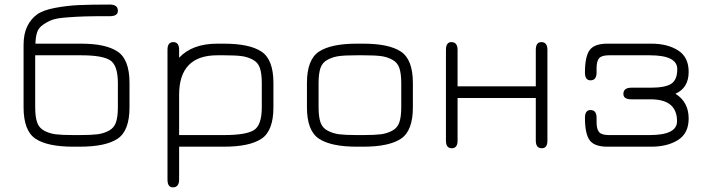

<svg xmlns="http://www.w3.org/2000/svg" viewBox="-20 -641 3112 839"><path d="M335 -399.4H133.8V-172.9Q133.8 -130.9 142.1 -106.4Q150.4 -82 173.3 -69.8Q196.3 -57.6 223.1 -54.2Q250 -50.8 299.8 -50.8H329.1Q378.9 -50.8 405.8 -54.2Q432.6 -57.6 455.6 -69.8Q478.5 -82 486.8 -106.4Q495.1 -130.9 495.1 -172.9V-277.3Q495.1 -356.4 460.9 -377.9Q426.8 -399.4 335 -399.4ZM134.8 -450.2H335Q442.4 -450.2 494.1 -415.5Q545.9 -380.9 545.9 -278.3V-171.9Q545.9 -69.3 493.7 -34.7Q441.4 0 329.1 0H299.8Q187.5 0 135.3 -34.7Q83 -69.3 83 -172.9V-444.3Q83 -493.2 99.1 -525.9Q115.2 -558.6 141.6 -577.6Q168 -596.7 219.7 -606.4Q271.5 -616.2 322.8 -618.7Q374 -621.1 460 -621.1Q495.1 -621.1 495.1 -593.8Q495.1 -570.3 460 -570.3Q388.7 -570.3 352.5 -569.3Q316.4 -568.4 272 -564.9Q227.5 -561.5 208 -554.2Q188.5 -546.9 168.5 -533.2Q148.4 -519.5 142.1 -499.5Q135.7 -479.5 134.8 -450.2Z M1124 -277.3Q1124 -319.3 1115.7 -343.8Q1107.4 -368.2 1084.5 -380.4Q1061.5 -392.6 1034.7 -396Q1007.8 -399.4 958 -399.4H929.7Q762.7 -399.4 762.7 -226.6V-50.8H959Q1054.7 -50.8 1089.4 -72.3Q1124 -93.8 1124 -172.9ZM1174.8 -171.9Q1174.8 -69.3 1122.6 -34.7Q1070.3 0 959 0H762.7V143.6Q762.7 177.7 735.4 177.7Q711.9 177.7 711.9 143.6V-423.8Q711.9 -457 737.3 -457Q762.7 -457 762.7 -422.9V-388.7Q820.3 -450.2 929.7 -450.2H958Q1070.3 -450.2 1122.6 -415.5Q1174.8 -380.9 1174.8 -278.3Z M1567.4 0H1539.1Q1426.8 0 1374 -34.7Q1321.3 -69.3 1321.3 -171.9V-278.3Q1321.3 -380.9 1374 -415.5Q1426.8 -450.2 1539.1 -450.2H1567.4Q1679.7 -450.2 1731.9 -415.5Q1784.2 -380.9 1784.2 -278.3V-171.9Q1784.2 -69.3 1731.9 -34.7Q1679.7 0 1567.4 0ZM1539.1 -50.8H1567.4Q1617.2 -50.8 1644 -54.2Q1670.9 -57.6 1693.8 -69.8Q1716.8 -82 1725.1 -106.4Q1733.4 -130.9 1733.4 -172.9V-277.3Q1733.4 -319.3 1725.1 -343.8Q1716.8 -368.2 1693.8 -380.4Q1670.9 -392.6 1644 -396Q1617.2 -399.4 1567.4 -399.4H1539.1Q1489.3 -399.4 1462.4 -396Q1435.5 -392.6 1412.1 -380.4Q1388.7 -368.2 1380.4 -343.8Q1372.1 -319.3 1372.1 -277.3V-172.9Q1372.1 -130.9 1380.4 -106.4Q1388.7 -82 1412.1 -69.8Q1435.5 -57.6 1462.4 -54.2Q1489.3 -50.8 1539.1 -50.8Z M1979.5 -26.4Q1979.5 6.8 1954.1 6.8Q1928.7 6.8 1928.7 -26.4V-422.9Q1928.7 -457 1952.1 -457Q1979.5 -457 1979.5 -422.9V-263.7H2321.3V-422.9Q2321.3 -457 2345.7 -457Q2372.1 -457 2372.1 -422.9V-26.4Q2372.1 6.8 2347.7 6.8Q2321.3 6.8 2321.3 -26.4V-212.9H1979.5Z M2739.3 -207Q2704.1 -207 2704.1 -230.5Q2704.1 -257.8 2739.3 -257.8H2823.2Q2886.7 -257.8 2913.1 -274.9Q2939.5 -292 2939.5 -338.9Q2939.5 -399.4 2819.3 -399.4H2640.6Q2609.4 -399.4 2598.1 -386.7Q2586.9 -374 2586.9 -341.8V-324.2Q2586.9 -290 2560.5 -290Q2536.1 -290 2536.1 -324.2Q2536.1 -393.6 2556.6 -421.9Q2577.1 -450.2 2633.8 -450.2H2826.2Q2896.5 -450.2 2942.9 -420.9Q2989.3 -391.6 2989.3 -327.1Q2989.3 -256.8 2931.6 -231.4Q2989.3 -195.3 2989.3 -123Q2989.3 -58.6 2942.9 -29.3Q2896.5 0 2826.2 0H2633.8Q2577.1 0 2556.6 -28.3Q2536.1 -56.6 2536.1 -126Q2536.1 -160.2 2560.5 -160.2Q2586.9 -160.2 2586.9 -126V-108.4Q2586.9 -76.2 2598.1 -63.5Q2609.4 -50.8 2640.6 -50.8H2819.3Q2938.5 -50.8 2938.5 -111.3Q2938.5 -207 2823.2 -207Z"/></svg>

Font: Jura
Style: Book
Weight: 400
Version: Version 2.3